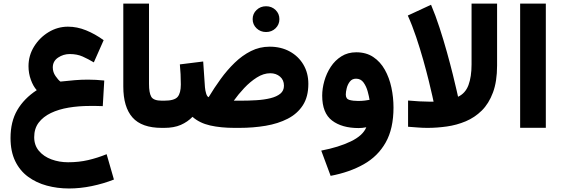

<svg xmlns="http://www.w3.org/2000/svg" viewBox="-20 -712 3123 1069"><path d="M560.5 -263.7 552.2 -121.1Q530.3 -122.1 513.4 -122.1Q496.6 -122.1 480 -122.1Q418.5 -122.1 362.5 -112.8Q306.6 -103.5 263.4 -82.8Q220.2 -62 195.3 -29.1Q170.4 3.9 170.4 51.8Q170.4 97.2 197 128.4Q223.6 159.7 266.6 175.5Q309.6 191.4 358.9 191.4Q418.9 191.4 470.5 179.4Q522 167.5 573.7 146.5L614.3 287.6Q556.2 310.5 491.2 324Q426.3 337.4 364.3 337.4Q299.3 337.4 240.7 321.5Q182.1 305.7 136.5 272.2Q90.8 238.8 64.7 185.1Q38.6 131.3 38.6 56.2Q38.6 -34.7 76.2 -99.1Q113.8 -163.6 184.6 -210Q165 -231.4 151.9 -267.6Q138.7 -303.7 138.7 -343.3Q138.7 -402.8 169.7 -452.9Q200.7 -502.9 250.7 -533.2Q300.8 -563.5 358.4 -563.5Q409.2 -563.5 459.2 -543.2Q509.3 -522.9 557.1 -488.3L502.4 -364.7Q471.2 -383.3 440.2 -397.2Q409.2 -411.1 368.2 -411.1Q333 -411.1 303.5 -391.4Q273.9 -371.6 273.9 -336.4Q273.9 -310.5 289.1 -288.6Q304.2 -266.6 316.4 -257.8Q359.9 -262.7 396.2 -265.6Q432.6 -268.6 469.7 -268.6Q512.2 -268.6 560.5 -263.7Z M666.5 -691.9H809.6V-244.6Q809.6 -195.8 822 -173.6Q834.5 -151.4 881.3 -151.4H893.1V0H881.3Q769 0 717.8 -57.9Q666.5 -115.7 666.5 -230.5Z M1386.7 -605.5Q1386.7 -635.7 1408.4 -656.5Q1430.2 -677.2 1461.4 -677.2Q1492.7 -677.2 1514.2 -656.5Q1535.6 -635.7 1535.6 -605.5Q1535.6 -575.2 1514.2 -554.4Q1492.7 -533.7 1461.4 -533.7Q1430.2 -533.7 1408.4 -554.4Q1386.7 -575.2 1386.7 -605.5ZM1141.6 -170.9Q1172.4 -222.2 1208.5 -272Q1244.6 -321.8 1286.6 -362.5Q1328.6 -403.3 1377.2 -427.7Q1425.8 -452.1 1481.4 -452.1Q1544.4 -452.1 1593 -425.5Q1641.6 -398.9 1669.2 -352.3Q1696.8 -305.7 1696.8 -245.1Q1696.8 -173.3 1666.3 -126Q1635.7 -78.6 1582 -51Q1528.3 -23.4 1459 -11.7Q1389.6 0 1312 0H1286.1Q1209.5 0 1150.1 -13.4Q1090.8 -26.9 1051.8 -61.5Q1024.4 -33.2 986.6 -16.6Q948.7 0 894 0H874.5L875 -151.4H894Q950.7 -151.4 968.8 -172.4Q986.8 -193.4 986.8 -241.7Q986.8 -270.5 985.4 -298.8Q983.9 -327.1 981.4 -353.5L1111.3 -369.6L1121.1 -226.1Q1122.6 -208.5 1127.7 -191.4Q1132.8 -174.3 1141.6 -170.9ZM1484.9 -304.2Q1447.3 -304.2 1409.9 -280.5Q1372.6 -256.8 1339.6 -221.7Q1306.6 -186.5 1281.7 -151.4H1319.3Q1364.7 -151.4 1408 -154.1Q1451.2 -156.7 1485.8 -165.3Q1520.5 -173.8 1540.8 -190.4Q1561 -207 1561 -234.9Q1561 -266.6 1539.1 -285.4Q1517.1 -304.2 1484.9 -304.2Z M2170.9 -113.3Q2170.9 4.4 2127.4 81.3Q2084 158.2 2005.1 202.6Q1926.3 247.1 1820.8 267.1L1768.6 126.5Q1865.7 107.9 1933.1 75.4Q2000.5 43 2019.5 -3.4Q1997.1 1 1977.1 1Q1883.8 1 1828.9 -40.8Q1773.9 -82.5 1773.9 -179.7Q1773.9 -219.2 1785.9 -261.5Q1797.9 -303.7 1821.5 -339.8Q1845.2 -376 1880.9 -398.4Q1916.5 -420.9 1963.4 -420.9Q2019 -420.9 2058.3 -394.5Q2097.7 -368.2 2122.6 -323.7Q2147.5 -279.3 2159.2 -224.6Q2170.9 -169.9 2170.9 -113.3ZM1974.1 -149.9Q1995.1 -149.9 2011.7 -152.1Q2028.3 -154.3 2037.6 -156.2Q2034.7 -175.3 2027.1 -203.1Q2019.5 -231 2004.2 -252.4Q1988.8 -273.9 1962.4 -273.9Q1940.4 -273.9 1928 -257.8Q1915.5 -241.7 1910.4 -220.9Q1905.3 -200.2 1905.3 -185.5Q1905.3 -161.1 1925.8 -155.5Q1946.3 -149.9 1974.1 -149.9Z M2359.9 0Q2332.5 0 2305.9 -2.2Q2279.3 -4.4 2252 -6.3V-152.3Q2282.2 -149.4 2314.7 -147.7Q2347.2 -146 2369.6 -146H2394Q2394 -146 2387.2 -177.5Q2380.4 -209 2367.4 -261.5Q2354.5 -314 2336.7 -377.4Q2318.8 -440.9 2297.1 -505.6Q2275.4 -570.3 2250.5 -625.5L2379.9 -685.5Q2404.8 -627 2427.2 -557.9Q2449.7 -488.8 2468.5 -421.1Q2487.3 -353.5 2501.2 -297.4Q2515.1 -241.2 2522.7 -207.3Q2530.3 -173.3 2530.3 -173.3Q2571.3 -192.4 2588.4 -238.5Q2605.5 -284.7 2605.5 -353.5V-691.9H2747.6V-347.2Q2747.6 -258.3 2724.6 -196.8Q2701.7 -135.3 2662.4 -96.4Q2623 -57.6 2573 -36.6Q2522.9 -15.6 2468 -7.8Q2413.1 0 2359.9 0Z M3019 -691.9V-0.5H2876V-691.9Z"/></svg>

Font: Vazirmatn RD Black
Style: Regular
Weight: 900
Designer: Saber Rastikerdar
Foundry: Saber Rastikerdar
Version: Version 32.102